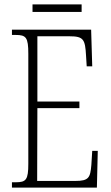

<svg xmlns="http://www.w3.org/2000/svg" viewBox="-20 -848 500 868"><path d="M127 -794H349V-828H127ZM34 0H418L422 -166H397L393 -102C388 -45 382 -30 320 -30H148L149 -359H339V-389H149V-684H294C358 -684 365 -670 369 -596L372 -548H397L392 -714H34V-690H51C98 -690 108 -679 108 -605V-108C108 -35 98 -24 51 -24H34Z"/></svg>

Font: Noto Serif Thai ExtraCondensed ExtraLight
Style: Regular
Weight: 200
Width: 2
Designer: Monotype Design Team
Foundry: Monotype Imaging Inc.
Version: Version 2.002